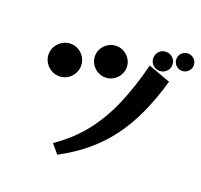

<svg xmlns="http://www.w3.org/2000/svg" viewBox="-153 -1026 1332 1273"><g transform="rotate(20 512.5 -389.5)"><path d="M1025 -792Q1025 -767 1007 -749Q989 -731 963 -731Q938 -731 920 -749Q902 -767 902 -792Q902 -818 920 -835.5Q938 -853 963 -853Q989 -853 1007 -835.5Q1025 -818 1025 -792ZM891 -747Q891 -719 871 -699.5Q851 -680 823 -680Q795 -680 775.5 -699.5Q756 -719 756 -747Q756 -775 775.5 -794.5Q795 -814 823 -814Q851 -814 871 -794.5Q891 -775 891 -747ZM612 -627Q612 -597 596.5 -571.5Q581 -546 556 -531Q531 -516 500 -516Q470 -516 444.5 -531Q419 -546 403.5 -571.5Q388 -597 388 -627Q388 -658 403.5 -683Q419 -708 444.5 -723Q470 -738 500 -738Q531 -738 556 -723Q581 -708 596.5 -683Q612 -658 612 -627ZM324 11Q441 -69 521 -171Q601 -273 656 -402Q711 -531 751 -691L908 -634Q870 -503 822 -397Q774 -291 711 -206Q648 -121 566 -52Q484 17 377 74ZM324 -533Q324 -502 308.5 -476Q293 -450 267.5 -434.5Q242 -419 210 -419Q179 -419 153 -434.5Q127 -450 111 -476Q95 -502 95 -533Q95 -565 111 -591Q127 -617 153 -632.5Q179 -648 210 -648Q242 -648 267.5 -632.5Q293 -617 308.5 -591Q324 -565 324 -533Z"/></g></svg>

Font: RocknRoll One
Style: Regular
Weight: 400
Designer: Fontworks Inc.
Foundry: Fontworks Inc.
Version: Version 1.100